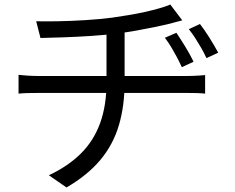

<svg xmlns="http://www.w3.org/2000/svg" viewBox="-20 -776 1040 849"><path d="M760 -631Q777 -606 798.5 -571Q820 -536 836 -503L784 -479Q773 -503 761.5 -524.5Q750 -546 737.5 -567Q725 -588 709 -609ZM864 -670Q883 -646 905 -611Q927 -576 945 -543L893 -519Q882 -543 869.5 -564.5Q857 -586 844 -606.5Q831 -627 815 -647ZM140 -682Q177 -681 235.5 -682Q294 -683 358 -687Q422 -691 476 -698Q510 -703 547 -709Q584 -715 620 -723Q656 -731 685.5 -739.5Q715 -748 733 -756L786 -686Q770 -682 755.5 -678Q741 -674 730 -671Q701 -664 662.5 -656Q624 -648 581.5 -640.5Q539 -633 499 -628Q443 -621 381.5 -617Q320 -613 262 -611Q204 -609 159 -608ZM196 -1Q281 -41 337.5 -97Q394 -153 422.5 -231Q451 -309 451 -412Q451 -412 451 -440.5Q451 -469 451 -520Q451 -571 451 -639L531 -650Q531 -627 531 -596Q531 -565 531 -533Q531 -501 531 -474Q531 -447 531 -430Q531 -413 531 -413Q531 -307 505.5 -221.5Q480 -136 423.5 -68.5Q367 -1 274 53ZM62 -445Q79 -443 103 -441.5Q127 -440 149 -440Q163 -440 202 -440Q241 -440 296.5 -440Q352 -440 415.5 -440Q479 -440 542.5 -440Q606 -440 661 -440Q716 -440 755 -440Q794 -440 808 -440Q819 -440 833.5 -440.5Q848 -441 862 -442Q876 -443 887 -444V-362Q870 -364 849 -364.5Q828 -365 809 -365Q797 -365 758 -365Q719 -365 663.5 -365Q608 -365 544.5 -365Q481 -365 417 -365Q353 -365 297.5 -365Q242 -365 203 -365Q164 -365 151 -365Q127 -365 103.5 -364.5Q80 -364 62 -362Z"/></svg>

Font: Noto Sans JP Thin
Style: Regular
Weight: 400
Version: Version 2.004-H2;hotconv 1.0.118;makeotfexe 2.5.65603